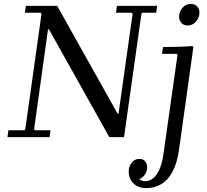

<svg xmlns="http://www.w3.org/2000/svg" viewBox="-20 -700 1055 980"><path d="M577 -670H782L777 -635H707L702 -630L613 0H538L230 -550H225L154 -40L159 -35H238L233 0H18L23 -35H104L109 -40L192 -630L187 -635H107L112 -670H272L580 -120H585L657 -630L652 -635H572ZM962 -465 967 -460 894 63Q884 134 860 177.5Q836 221 802 240.5Q768 260 728 260Q696 260 675.5 247.5Q655 235 646 215.5Q637 196 637 176Q637 150 652 130.5Q667 111 691 111Q710 111 720.5 123Q731 135 731 154Q731 174 719 191.5Q707 209 690 214Q704 225 722 225Q739 225 757 213.5Q775 202 791 170.5Q807 139 815 81L886 -420L881 -425H807L812 -460Q851 -460 886.5 -461Q922 -462 962 -465ZM937 -570Q918 -570 906 -583Q894 -596 894 -614Q894 -640 911 -660Q928 -680 955 -680Q975 -680 986.5 -667Q998 -654 998 -636Q998 -611 981 -590.5Q964 -570 937 -570Z"/></svg>

Font: Brygada 1918
Style: Italic
Weight: 400
Italic angle: -8°
Designer: Mateusz Machalski | Borys Kosmynka | Przemek Hoffer
Foundry: NIEPODLEGLA 2018
Version: Version 3.006